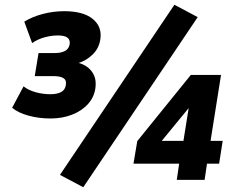

<svg xmlns="http://www.w3.org/2000/svg" viewBox="-20 -756 986 807"><path d="M192 -258Q143 -258 99.5 -270Q56 -282 31 -303L79 -393Q99 -377 129.5 -368.5Q160 -360 192 -360Q220 -360 237 -369Q254 -378 257 -400Q260 -420 246 -428Q232 -436 206 -436H126L142 -533H210Q237 -533 253.5 -542Q270 -551 273 -571Q275 -590 262.5 -598.5Q250 -607 223 -607Q197 -607 168.5 -599.5Q140 -592 115 -575L82 -665Q116 -686 160.5 -697.5Q205 -709 250 -709Q329 -709 369 -677Q409 -645 402 -593Q397 -554 369.5 -527Q342 -500 304 -489V-493Q329 -488 348 -473.5Q367 -459 376 -437.5Q385 -416 381 -386Q376 -348 350 -319Q324 -290 283 -274Q242 -258 192 -258ZM330 31 232 -21 713 -736 811 -684ZM723 0 733 -68H541L557 -163L782 -441H909L865 -164H916L901 -68H850L840 0ZM751 -164 776 -320H788L646 -147L645 -164Z"/></svg>

Font: Nunito Sans 10pt SemiCondensed Black
Style: Italic
Weight: 900
Width: 4
Italic angle: -9°
Designer: Vernon Adams
Foundry: Vernon Adams
Version: Version 3.101;gftools[0.9.27]